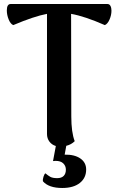

<svg xmlns="http://www.w3.org/2000/svg" viewBox="-20 -716 587 956"><path d="M535 -663Q535 -641 525.5 -619Q516 -597 502 -591Q402 -635 334 -647L335 -136Q335 -57 352 -13Q335 4 310 10L302 54Q351 53 380 73Q409 93 409 128Q409 170 377.5 195Q346 220 290 220Q223 220 194 187Q192 178 196.5 164Q201 150 206 147Q219 158 230.5 164.5Q242 171 265 171Q286 171 297 160Q308 149 308 129Q308 110 295 97.5Q282 85 257 85L244 86L258 11Q238 5 226 -11Q214 -27 214 -49V-647Q150 -635 46 -591Q32 -597 23 -619.5Q14 -642 14 -664Q14 -696 33 -696H515Q525 -696 530 -686.5Q535 -677 535 -663Z"/></svg>

Font: Arima Madurai ExtraBold
Style: Regular
Weight: 800
Designer: Joana Correia and Natanael Gama
Foundry: NDISCOVER
Version: Version 1.020